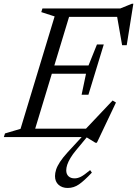

<svg xmlns="http://www.w3.org/2000/svg" viewBox="-37 -714 714 1000"><path d="M247.5 -628.5 178 -651 184 -670H336L133 0H-17L-11 -19L70 -43ZM388 -220.5 411 -330H185.5L198.5 -373H424L468 -482.5H503.5L463.5 -351.5L423.5 -220.5ZM623 -478.5H599L571.5 -635.5L592 -626H275L289.5 -670H589.5L650 -694.5H657.5ZM460 29.5 412 0H84.5L99 -44H441L401.5 -34L549.5 -190.5L567 -180L467.5 29.5ZM308 173Q308 193 319.8 204Q331.5 215 351.5 215Q367 215 383.8 206.8Q400.5 198.5 432.5 172L441.5 185Q401.5 227.5 374.5 246.2Q347.5 265 315.5 265Q286.5 265 268 248.5Q249.5 232 249.5 203Q249.5 187.5 255.2 169.5Q261 151.5 275.5 129.2Q290 107 315 79.5L409.5 -23H435L359.5 68Q341.5 89.5 330 108.8Q318.5 128 313.2 144Q308 160 308 173Z"/></svg>

Font: Newsreader Text
Style: Italic
Weight: 400
Italic angle: -17°
Designer: Hugues Gentile
Foundry: Production Type
Version: Version 1.001